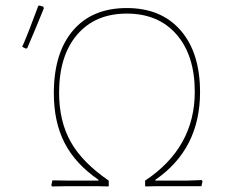

<svg xmlns="http://www.w3.org/2000/svg" viewBox="-20 -671 837 692"><path d="M118 -650 123 -651 136 -647 138 -641Q114 -581 78 -497L73 -496L60 -502Q84 -557 118 -650ZM168 1 165 -3 169 -21 230 -20H335V-23Q252 -80 213 -155.5Q174 -231 174 -335Q174 -480 243 -561Q312 -642 437 -642Q561 -642 631 -561.5Q701 -481 701 -339Q701 -134 540 -23V-20H650L707 -22L710 -18L706 0H546L505 1L503 -1V-20Q682 -139 682 -340Q682 -471 616.5 -546.5Q551 -622 437 -622Q323 -622 258 -546Q193 -470 193 -337Q193 -234 235 -159.5Q277 -85 372 -20V-1L370 1L329 0H225Z"/></svg>

Font: Alegreya Sans SC Thin
Style: Regular
Weight: 100
Designer: Juan Pablo del Peral
Foundry: Huerta Tipografica
Version: Version 2.007